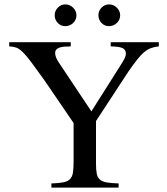

<svg xmlns="http://www.w3.org/2000/svg" viewBox="-20 -854 762 874"><path d="M703 -643Q684 -641 668.5 -635.5Q653 -630 637.5 -617.5Q622 -605 605 -583.5Q588 -562 565 -529L417 -303V-109Q417 -80 420.5 -63Q424 -46 435 -36.5Q446 -27 466.5 -23.5Q487 -20 520 -19V0H214V-19Q248 -20 268 -24Q288 -28 298.5 -38.5Q309 -49 312 -68Q315 -87 315 -120V-294L184 -486Q146 -539 123 -570Q100 -601 83.5 -617Q67 -633 53.5 -637.5Q40 -642 22 -643V-662H302V-643Q294 -642 287 -642Q280 -642 277 -642Q231 -639 231 -613Q231 -594 248 -569L396 -347L539 -573Q553 -596 553 -610Q553 -628 538 -635Q523 -642 484 -643V-662H703ZM277 -834Q298 -834 313 -819Q328 -804 328 -784Q328 -764 313 -749.5Q298 -735 277 -735Q257 -735 243 -749.5Q229 -764 229 -785Q229 -805 243.5 -819.5Q258 -834 277 -834ZM476 -834Q497 -834 512 -819Q527 -804 527 -784Q527 -764 512 -749.5Q497 -735 476 -735Q456 -735 442 -749.5Q428 -764 428 -785Q428 -805 442.5 -819.5Q457 -834 476 -834Z"/></svg>

Font: Klingon pIqaD HaSta
Style: Regular
Weight: 400
Width: 0
Designer: Mike Neff (qa'vaj)
Foundry: Mike Neff and Michael Everson
Version: Version 2.003